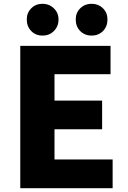

<svg xmlns="http://www.w3.org/2000/svg" viewBox="-20 -984 670 1004"><path d="M86 -744H558V-596H265V-458H514V-308H265V-150H569V0H86ZM143 -822Q120 -846 120 -882Q120 -917 143 -940Q166 -964 202 -964Q238 -964 262 -940Q286 -917 286 -882Q286 -846 262 -822Q239 -798 202 -798Q166 -798 143 -822ZM399 -822Q376 -846 376 -882Q376 -917 399 -940Q423 -964 459 -964Q495 -964 519 -940Q542 -917 542 -882Q542 -846 519 -822Q495 -798 459 -798Q423 -798 399 -822Z"/></svg>

Font: Source Han Sans CN Heavy
Style: Bold
Weight: 900
Designer: Ryoko NISHIZUKA (kana & ideographs); Paul D. Hunt (Latin, Greek & Cyrillic); Wenlong ZHANG (bopomofo); Sandoll Communica
Foundry: Adobe Systems Incorporated
Version: Version 1.000;PS 1;hotconv 1.0.78;makeotf.lib2.5.61930